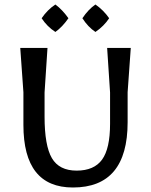

<svg xmlns="http://www.w3.org/2000/svg" viewBox="-20 -818 671 853"><path d="M84 -263V-408L70 -605H191L178 -407V-300Q178 -171 210.5 -115.5Q243 -60 320.5 -60Q398 -60 433.5 -109Q469 -158 469 -268V-407L456 -605H561L547 -408V-275Q547 15 304 15Q84 15 84 -263ZM346 -737Q373 -777 404 -798Q440 -773 465 -737Q442 -702 404 -676Q371 -698 346 -737ZM165 -737Q191 -775 226 -798Q257 -775 284 -737Q257 -698 226 -676Q189 -700 165 -737Z"/></svg>

Font: Galdeano
Style: Regular
Weight: 400
Designer: Dario Manuel Muhafara
Foundry: Dario Manuel Muhafara
Version: Version 1.001